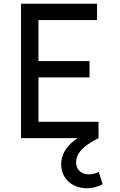

<svg xmlns="http://www.w3.org/2000/svg" viewBox="-20 -736 640 1023"><path d="M92 0V-716H497V-629H185V-87H505V0ZM146 -323.5V-410.5H457V-323.5ZM441 267Q402.5 267 371.8 250.5Q341 234 323.5 205.5Q306 177 306 141Q306 82.5 349 36.8Q392 -9 480.5 -43.5L505 0Q442 31.5 413.8 62.5Q385.5 93.5 385.5 130.5Q385.5 158 404.2 175.5Q423 193 452.5 193Q481.5 193 506 180L527 245.5Q487.5 267 441 267Z"/></svg>

Font: Google Sans Code
Style: Regular
Weight: 400
Monospace: yes
Designer: Google Sans Code Authors
Foundry: Google LLC
Version: Version 6.000